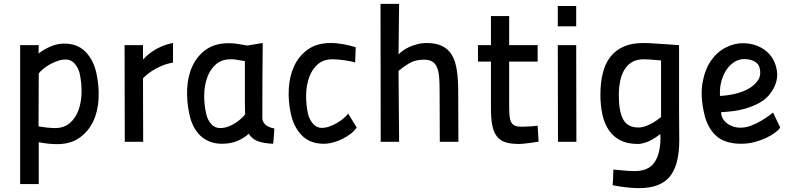

<svg xmlns="http://www.w3.org/2000/svg" viewBox="-20 -732 4102 991"><path d="M84 -499H180L179 -456Q208 -478 242 -492.5Q276 -507 311 -507Q380 -507 421 -465Q462 -423 477 -357Q492 -291 489 -225Q486 -159 461.5 -106.5Q437 -54 390.5 -21Q344 12 274 12Q254 12 229 9.5Q204 7 180 2V218H84ZM319 -425Q300 -425 279 -418Q258 -411 239 -400.5Q220 -390 204.5 -377.5Q189 -365 180 -353L179 -80Q199 -76 222.5 -73.5Q246 -71 264 -71Q310 -71 340 -96.5Q370 -122 385 -163Q400 -204 401 -254Q402 -304 391 -354Q384 -382 365.5 -403.5Q347 -425 319 -425Z M623 -499H718V-425Q722 -429 734.5 -441Q747 -453 766.5 -466.5Q786 -480 813 -492Q840 -504 873 -510V-409Q839 -403 812 -391Q785 -379 765.5 -366.5Q746 -354 734 -343Q722 -332 718 -328L719 0H624Z M1336 -510Q1335 -411 1334.5 -314Q1334 -217 1334 -117Q1339 -95 1355.5 -84Q1372 -73 1396 -69Q1395 -49 1393.5 -29.5Q1392 -10 1390 10Q1339 8 1309 -4Q1279 -16 1264 -42Q1244 -22 1208.5 -6Q1173 10 1127 10Q1091 10 1063 -1Q1035 -12 1014 -32Q993 -52 979 -79.5Q965 -107 958 -140Q943 -207 946 -273Q949 -339 973.5 -391.5Q998 -444 1044 -476.5Q1090 -509 1161 -509Q1187 -509 1212.5 -504.5Q1238 -500 1256 -497ZM1116 -71Q1137 -71 1157.5 -78.5Q1178 -86 1195.5 -97.5Q1213 -109 1226 -121Q1239 -133 1245 -142Q1244 -173 1244 -203.5Q1244 -234 1244 -266V-417L1222 -420Q1210 -422 1196.5 -424.5Q1183 -427 1171 -426Q1124 -426 1094.5 -400Q1065 -374 1050 -333.5Q1035 -293 1034 -242Q1033 -191 1045 -142Q1051 -114 1069.5 -92.5Q1088 -71 1116 -71Z M1821 -74Q1811 -58 1792 -43Q1773 -28 1749.5 -16Q1726 -4 1700.5 3Q1675 10 1652 10Q1580 10 1538.5 -32.5Q1497 -75 1482 -141Q1467 -207 1470.5 -273Q1474 -339 1498.5 -391.5Q1523 -444 1569.5 -477Q1616 -510 1687 -510Q1719 -510 1754 -503.5Q1789 -497 1816 -488L1813 -409Q1807 -412 1792.5 -415Q1778 -418 1761 -420.5Q1744 -423 1727 -424.5Q1710 -426 1697 -426Q1650 -426 1620.5 -400.5Q1591 -375 1576 -334Q1561 -293 1560 -242.5Q1559 -192 1570 -143Q1577 -115 1595.5 -93.5Q1614 -72 1641 -72Q1662 -72 1683 -80Q1704 -88 1723 -99.5Q1742 -111 1756.5 -124Q1771 -137 1777 -146Z M1945 0 1944 -712H2040L2037 -451Q2045 -460 2059.5 -470.5Q2074 -481 2092.5 -489.5Q2111 -498 2134 -504Q2157 -510 2182 -510Q2231 -510 2263 -494Q2295 -478 2313 -447Q2331 -416 2338 -369Q2345 -322 2345 -261L2346 0H2250L2249 -261Q2249 -299 2247 -329.5Q2245 -360 2237 -381Q2229 -402 2213 -413Q2197 -424 2168 -424Q2123 -424 2091.5 -405Q2060 -386 2037 -366L2040 0Z M2608 -414V-196Q2608 -162 2609.5 -139.5Q2611 -117 2617.5 -103.5Q2624 -90 2636.5 -84Q2649 -78 2670 -78Q2681 -78 2695 -78.5Q2709 -79 2723 -80Q2739 -81 2755 -83L2760 -1Q2740 2 2722 5Q2706 7 2688.5 9Q2671 11 2658 11Q2617 11 2589.5 2.5Q2562 -6 2545 -27.5Q2528 -49 2521 -84.5Q2514 -120 2514 -174V-414H2447V-499H2514V-649H2608V-499H2755V-414Z M2859 -499H2954L2955 0H2860ZM2859 -701H2954V-596H2859Z M3302 -426Q3267 -426 3243 -412Q3219 -398 3203.5 -373Q3188 -348 3181 -314Q3174 -280 3174 -240Q3174 -157 3196.5 -115.5Q3219 -74 3275 -74Q3295 -74 3316 -82Q3337 -90 3354 -101Q3373 -112 3392 -128V-420Q3375 -421 3358 -423Q3344 -424 3328.5 -425Q3313 -426 3302 -426ZM3280 239Q3257 239 3232.5 237Q3208 235 3188 232Q3164 228 3142 224Q3144 204 3144.5 183.5Q3145 163 3146 143Q3167 145 3187 147Q3204 149 3223 150Q3242 151 3256 151Q3328 151 3358.5 105.5Q3389 60 3389 -22Q3389 -27 3388.5 -31Q3388 -35 3388 -40Q3384 -37 3372.5 -28.5Q3361 -20 3345 -11Q3329 -2 3309.5 4.5Q3290 11 3271 11Q3219 11 3182.5 -7.5Q3146 -26 3123 -59.5Q3100 -93 3089.5 -140Q3079 -187 3079 -243Q3079 -304 3091 -353.5Q3103 -403 3129.5 -437.5Q3156 -472 3198 -491Q3240 -510 3301 -510Q3321 -510 3352.5 -508Q3384 -506 3413 -504Q3447 -501 3485 -499Q3485 -383 3485 -305Q3485 -227 3485 -172Q3485 -117 3485.5 -79.5Q3486 -42 3486 -8Q3486 120 3437 179.5Q3388 239 3280 239Z M3802 -73Q3829 -73 3856.5 -83.5Q3884 -94 3907 -107.5Q3930 -121 3947 -133.5Q3964 -146 3970 -151L4007 -74Q4001 -63 3982 -48.5Q3963 -34 3936 -21Q3909 -8 3875.5 1Q3842 10 3806 10Q3722 10 3677 -30.5Q3632 -71 3615 -144Q3594 -236 3606 -304.5Q3618 -373 3649.5 -418.5Q3681 -464 3725.5 -486.5Q3770 -509 3813 -509Q3849 -509 3878.5 -499Q3908 -489 3930 -472Q3952 -455 3966.5 -432Q3981 -409 3987 -382Q3995 -350 3988.5 -318Q3982 -286 3959 -254Q3937 -222 3903 -203Q3869 -184 3832 -173Q3795 -162 3760 -158Q3725 -154 3702 -153Q3702 -137 3709.5 -122.5Q3717 -108 3730.5 -97Q3744 -86 3762.5 -79.5Q3781 -73 3802 -73ZM3820 -427Q3797 -427 3774.5 -414.5Q3752 -402 3734 -378Q3716 -354 3705 -318.5Q3694 -283 3696 -237Q3729 -238 3768.5 -246.5Q3808 -255 3840 -272Q3872 -289 3891 -315.5Q3910 -342 3901 -380Q3896 -403 3874.5 -415Q3853 -427 3820 -427Z"/></svg>

Font: Panefresco 600wt
Style: Regular
Weight: 600
Designer: Campivisivi
Foundry: Campivisivi & Chank Co
Version: Version 1.001